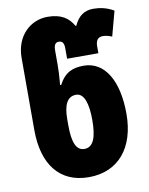

<svg xmlns="http://www.w3.org/2000/svg" viewBox="-87 -833 704 907"><g transform="rotate(-10 265.0 -380.0)"><path d="M266 10C408 10 492 -92 492 -254C492 -413 433 -513 332 -513C281 -513 242 -499 212 -442H207C211 -488 212 -517 212 -538V-607C212 -634 220 -645 236 -645C253 -645 261 -634 261 -610V-559H411V-593C411 -618 421 -635 445 -635C459 -635 471 -632 489 -625L521 -744C487 -764 453 -770 423 -770C380 -770 351 -749 331 -705H327C304 -746 268 -770 204 -770C121 -770 50 -705 50 -600V-254C50 -89 126 10 266 10ZM268 -125C228 -125 212 -168 212 -248V-277C212 -345 230 -384 273 -384C312 -384 328 -331 328 -254C328 -173 312 -125 268 -125Z"/></g></svg>

Font: Noto Sans Georgian ExtraCondensed Black
Style: Regular
Weight: 900
Width: 2
Designer: Monotype Design Team, Akaki Razmadze
Foundry: Google LLC
Version: Version 2.005